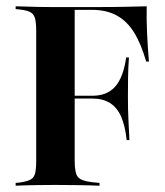

<svg xmlns="http://www.w3.org/2000/svg" viewBox="-20 -591 524 611"><path d="M95.2 -201.6V-492.7Q95.2 -518.5 91.5 -532.3Q87.9 -546 77 -552Q66.1 -558.1 45.2 -560.5L29.8 -562.1V-571Q41.9 -571 59.3 -570.2Q76.6 -569.4 98.8 -569Q121 -568.5 146 -568.5H157.3H279.8Q339.5 -568.5 379.4 -569.4Q419.4 -570.2 446.8 -571Q446 -529.8 448 -485.9Q450 -441.9 454 -395.2H445.2Q429 -451.6 406.5 -487.9Q383.9 -524.2 351.2 -541.9Q318.5 -559.7 271.8 -559.7H217.7V-201.6ZM191.9 -277.4V-286.3H346.8V-277.4ZM383.1 -145.2Q378.2 -191.1 365.3 -220.2Q352.4 -249.2 329.8 -263.3Q307.3 -277.4 274.2 -277.4V-286.3Q321 -286.3 346.8 -315.7Q372.6 -345.2 381.5 -408.1H390.3Q387.9 -373.4 387.5 -343.5Q387.1 -313.7 387.1 -281.5Q387.1 -263.7 387.5 -244Q387.9 -224.2 389.1 -200.4Q390.3 -176.6 391.9 -145.2ZM146 -2.4Q121 -2.4 98.8 -2Q76.6 -1.6 59.3 -1.2Q41.9 -0.8 29.8 0V-8.9L45.2 -10.5Q66.1 -13.7 77 -19.4Q87.9 -25 91.5 -38.7Q95.2 -52.4 95.2 -78.2V-201.6H217.7V-78.2Q217.7 -40.3 227.8 -27.8Q237.9 -15.3 272.6 -11.3L296.8 -8.9V0Q283.1 -0.8 262.9 -1.2Q242.7 -1.6 217.7 -2Q192.7 -2.4 165.3 -2.4H157.3Z"/></svg>

Font: Playfair 144pt SemiCondensed
Style: Bold
Weight: 700
Width: 4
Designer: Claus Eggers Sørensen
Foundry: Claus Eggers Sørensen
Version: Version 2.203